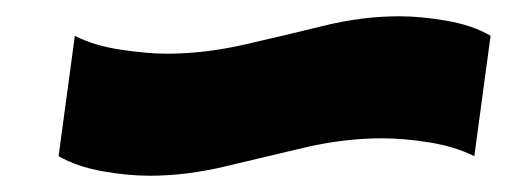

<svg xmlns="http://www.w3.org/2000/svg" viewBox="-20 -468 652 236"><path d="M164 -252Q137 -252 106 -257.5Q75 -263 52 -276L72 -424Q95 -412 128 -407Q161 -402 185 -402Q231 -402 279.5 -413Q328 -424 376.5 -436Q425 -448 471 -448Q497 -448 529 -442.5Q561 -437 583 -424L563 -276Q539 -288 507.5 -293Q476 -298 450 -298Q404 -298 356 -287L259 -264Q210 -252 164 -252Z"/></svg>

Font: Pathway Extreme 8pt Thin 12pt Black
Style: Italic
Weight: 900
Italic angle: -8°
Version: Version 1.001;gftools[0.9.26]